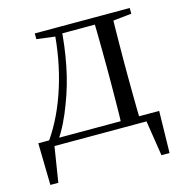

<svg xmlns="http://www.w3.org/2000/svg" viewBox="-102 -610 834 870"><g transform="rotate(-15 315.0 -175.5)"><path d="M545.9 0H70.9L95.2 -21.1L65.5 165.4H28.3L24.3 -31.1H591.3L587.3 165.4H549.3L520.2 -21.5ZM410.1 0Q411.3 -24.4 411.8 -65.3Q412.3 -106.3 412.8 -150.3Q413.3 -194.3 413.3 -228.5V-288.3Q413.3 -321.7 412.8 -365.7Q412.3 -409.7 411.8 -450.7Q411.3 -491.8 410.1 -516H497.7Q496.7 -491.8 496.2 -450.7Q495.7 -409.7 495.2 -365.7Q494.7 -321.7 494.7 -288.3V-228.5Q494.7 -194.3 495.2 -150.3Q495.7 -106.3 496.2 -65.3Q496.7 -24.4 497.7 0ZM137.7 -489.1V-516H239.7V-477.4H230.6ZM455.1 -477.4V-516H583.1V-489.1L471.5 -477.4ZM74.8 -30.4Q139.2 -123.1 178.8 -249.2Q218.4 -375.4 226.8 -516H260.6Q255 -425.3 237.6 -337.1Q220.2 -248.8 189.2 -169.3Q174.3 -128.8 155.7 -90.6Q137.1 -52.5 114.1 -19.1V-6.8ZM239.7 -484.1V-516H456.9V-484.1Z"/></g></svg>

Font: Noto Serif HK
Style: Regular
Weight: 200
Designer: Ryoko NISHIZUKA 西塚涼子 (kana & ideographs); Frank Grießhammer (Latin, Greek & Cyrillic); Wenlong ZHANG 张文龙 (bopomofo); San
Foundry: Adobe
Version: Version 2.001;hotconv 1.1.0;makeotfexe 2.6.0